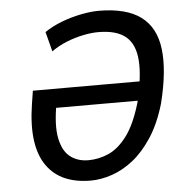

<svg xmlns="http://www.w3.org/2000/svg" viewBox="-52 -764 795 824"><g transform="rotate(-5 345.5 -352.5)"><path d="M307 9Q243 9 195.5 -11.5Q148 -32 117.5 -75Q87 -118 78 -184Q69 -250 83 -340L92 -397H582L571 -315H162L188 -333Q171 -239 182.5 -183.5Q194 -128 226 -103.5Q258 -79 304 -79Q348 -79 390.5 -97.5Q433 -116 470 -165Q507 -214 534 -305Q561 -417 556 -487Q551 -557 511.5 -590Q472 -623 393 -623Q363 -623 327 -615.5Q291 -608 256 -594Q221 -580 190 -558L168 -643Q200 -665 241.5 -681Q283 -697 326.5 -705.5Q370 -714 402 -714Q521 -714 584 -667.5Q647 -621 658.5 -527.5Q670 -434 635 -294Q610 -209 572 -151Q534 -93 489.5 -58Q445 -23 397.5 -7Q350 9 307 9Z"/></g></svg>

Font: Nunito Sans 7pt Condensed SemiBold
Style: Italic
Weight: 600
Width: 3
Italic angle: -9°
Designer: Vernon Adams
Foundry: Vernon Adams
Version: Version 3.101;gftools[0.9.27]